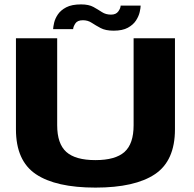

<svg xmlns="http://www.w3.org/2000/svg" viewBox="-20 -849 882 873"><path d="M414 4Q234 4 143.2 -57Q52.5 -118 52.5 -261V-675H240V-279.5Q240 -195.5 281.5 -158.2Q323 -121 413.8 -121Q504.5 -121 546 -158Q587.5 -195 587.5 -279.5V-675H775.5V-261Q775.5 -118 684.5 -57Q593.5 4 414 4ZM496.5 -709.5Q460 -709.5 437.5 -721.5Q415 -733.5 397.2 -745.2Q379.5 -757 357 -757Q332 -757 322.5 -742.2Q313 -727.5 312.5 -716.5H221.5Q222 -727.5 226.2 -746Q230.5 -764.5 243.2 -783.5Q256 -802.5 281.2 -815.8Q306.5 -829 348.5 -829Q384 -829 405 -817.2Q426 -805.5 443.5 -794Q461 -782.5 485 -782.5Q507.5 -782.5 518 -797.2Q528.5 -812 528.5 -823.5H619.5Q619.5 -813 615.2 -794.2Q611 -775.5 598.5 -756Q586 -736.5 561.5 -723Q537 -709.5 496.5 -709.5Z"/></svg>

Font: Anybody ExtraExpanded Regular
Style: Bold
Weight: 700
Width: 8
Designer: Tyler Finck
Foundry: Etcetera Type Company
Version: Version 1.010; ttfautohint (v1.8.3) -l 8 -r 50 -G 200 -x 14 